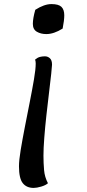

<svg xmlns="http://www.w3.org/2000/svg" viewBox="-20 -703 428 941"><path d="M207 -536Q180 -536 160.5 -547.5Q141 -559 141 -586Q141 -613 153 -655Q197 -683 232 -683Q267 -683 281 -669.5Q295 -656 295 -628Q295 -616 293 -599.5Q291 -583 287 -563Q244 -536 207 -536ZM145 218Q110 218 91.5 194.5Q73 171 73 112Q73 82 81.5 31Q90 -20 102 -81.5Q114 -143 126 -203.5Q138 -264 146.5 -314Q155 -364 155 -392Q155 -402 152 -411Q164 -421 175.5 -424Q187 -427 200 -427Q214 -427 224.5 -417.5Q235 -408 235 -386Q235 -378 231 -341Q227 -304 220.5 -250.5Q214 -197 207.5 -138.5Q201 -80 197 -27.5Q193 25 193 60Q193 96 196 130.5Q199 165 215 195Q204 205 182 211.5Q160 218 145 218Z"/></svg>

Font: Paprika
Style: Regular
Weight: 400
Designer: Eduardo Rodriguez Tunni
Foundry: Eduardo Rodriguez Tunni
Version: Version 1.010; ttfautohint (v1.8.3)